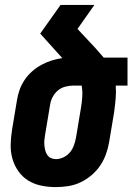

<svg xmlns="http://www.w3.org/2000/svg" viewBox="-20 -755 540 783"><path d="M208 8Q177 8 148 2Q119 -4 95.5 -18.5Q72 -33 55.5 -56Q39 -79 31 -106.5Q23 -134 23.5 -164Q24 -194 29 -225L49 -345Q52 -366 59.5 -387.5Q67 -409 80 -428.5Q93 -448 110.5 -463.5Q128 -479 149 -490.5Q170 -502 191.5 -508.5Q213 -515 234 -518L144 -618L227 -735H365L296 -637L369 -559Q378 -549 386 -539.5Q394 -530 403 -520H500V-406H452Q454 -379 451.5 -351Q449 -323 445 -295L425 -175Q421 -151 412 -126Q403 -101 388 -79Q373 -57 352 -39.5Q331 -22 307.5 -11Q284 0 258 4Q232 8 208 8ZM208 -106Q223 -106 239 -113.5Q255 -121 265.5 -134Q276 -147 281.5 -162.5Q287 -178 290 -194L310 -314Q314 -337 315.5 -360.5Q317 -384 313 -406H280Q263 -406 246 -401.5Q229 -397 215.5 -385.5Q202 -374 194 -358Q186 -342 184 -326L164 -206Q162 -195 161 -184Q160 -173 161 -162.5Q162 -152 164.5 -142Q167 -132 172.5 -123.5Q178 -115 187.5 -110.5Q197 -106 208 -106Z"/></svg>

Font: Iosevka Heavy Oblique
Style: Regular
Weight: 900
Italic angle: -9°
Monospace: yes
Designer: Belleve Invis
Foundry: Belleve Invis
Version: Version 32.5.0; ttfautohint (v1.8.4)